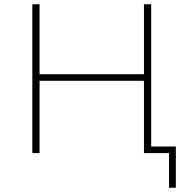

<svg xmlns="http://www.w3.org/2000/svg" viewBox="-20 -720 882 903"><path d="M691 -700V0H657V-340H166V0H132V-700H166V-371H657V-700ZM807 -31V163H775V0H658V-31Z"/></svg>

Font: Montserrat Alternates ExLight
Style: Regular
Weight: 275
Designer: Julieta Ulanovsky
Foundry: Julieta Ulanovsky
Version: Version 7.200